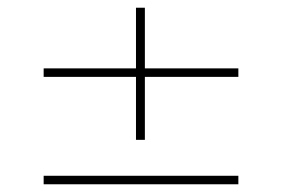

<svg xmlns="http://www.w3.org/2000/svg" viewBox="-20 -545 730 497"><path d="M93 -346V-368H597V-346ZM93 -68V-90H597V-68ZM332 -183V-525H355V-183Z"/></svg>

Font: Lexend Exa Thin
Style: Regular
Weight: 250
Designer: Bonnie Shaver-Troup, Thomas Jockin
Foundry: Lexend
Version: Version 1.007